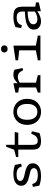

<svg xmlns="http://www.w3.org/2000/svg" viewBox="1448 -2260 823 3760"><g transform="rotate(-90 1860.0 -379.5)"><path d="M105.5 -21 80.2 -146.8 136.2 -160.5 146.2 -131.8Q156 -103.7 177.3 -86Q198.7 -68.3 230.9 -59.8Q263.2 -51.3 306.7 -51.2Q378.7 -50.8 413 -70.9Q447.3 -91 447.3 -129.5Q447.3 -155 431.5 -170.5Q415.7 -186 383.3 -196.8Q351 -207.5 284.7 -221.5Q223.3 -234.7 183.3 -254.8Q143.3 -275 123.1 -304.7Q102.8 -334.3 102.8 -375.2Q102.8 -424 130.7 -458.6Q158.5 -493.2 210.9 -511.3Q263.3 -529.5 336.5 -529.5Q383.2 -529.5 426.1 -521.9Q469 -514.3 511.3 -498.8L534.7 -378.2L479 -364.5L468.5 -393.5Q455.3 -430.2 419.8 -448.5Q384.3 -466.8 324.8 -467.2Q265.8 -467.7 231.3 -449.1Q196.8 -430.5 196.8 -394.5Q196.8 -372.7 211.2 -356.8Q225.7 -341 256.1 -329.2Q286.5 -317.3 337.7 -306.8Q410.5 -292.5 454.8 -272.6Q499.2 -252.7 521 -223.4Q542.8 -194.2 542.8 -151.3Q542.8 -102.3 515.7 -65.8Q488.5 -29.2 433.2 -8.8Q377.8 11.7 295.5 11.7Q240.7 11.7 194 2.9Q147.3 -5.8 105.5 -21Z M810.8 -143.2V-450.2L833.3 -433.5H666.2V-476.7L832.3 -520.7L796.2 -483L867.2 -670.7H905V-485.7L882.5 -503H1155.5L1141.3 -433.5H882.3L904 -450.2V-150.8Q904 -103.3 923.2 -77.9Q942.5 -52.5 985.5 -52.8Q1014 -53.2 1037.1 -63.9Q1060.2 -74.7 1077.7 -95.8Q1095.2 -116.8 1108 -148.7L1120.3 -179.5L1169.7 -167L1135.8 -18.8Q1099.7 -5.2 1057.5 3.3Q1015.3 11.8 974.7 11.8Q914.7 11.8 878.6 -6.2Q842.5 -24.3 826.7 -58.3Q810.8 -92.3 810.8 -143.2Z M1295.2 -258.8Q1295.2 -341.7 1329.2 -403.2Q1363.3 -464.7 1421.6 -497.1Q1479.8 -529.5 1550 -529.5Q1620.2 -529.5 1678.4 -497.1Q1736.7 -464.7 1770.8 -403.2Q1804.8 -341.7 1804.8 -258.8Q1804.8 -175.8 1770.8 -114.3Q1736.7 -52.8 1678.4 -20.4Q1620.2 12 1550 12Q1479.8 12 1421.6 -20.4Q1363.3 -52.8 1329.2 -114.3Q1295.2 -175.8 1295.2 -258.8ZM1705.7 -259.7Q1705.7 -326.8 1685.2 -371.9Q1664.8 -417 1629.8 -438.7Q1594.7 -460.3 1550 -460.3Q1505.3 -460.3 1470.2 -438.7Q1435.2 -417 1414.8 -371.9Q1394.3 -326.8 1394.3 -259.7Q1394.3 -192.3 1414.8 -147.3Q1435.2 -102.3 1470.2 -80.7Q1505.3 -59 1550 -59Q1594.7 -59 1629.8 -80.7Q1664.8 -102.3 1685.2 -147.3Q1705.7 -192.3 1705.7 -259.7Z M1926.5 -50.5 2048.3 -92.3 2028.2 -53.5V-448.3L2054.3 -416.3L1926.5 -434V-489.7L2098.5 -527.2L2111.8 -521V-432.7L2121.5 -425.7V-50.7L2099.2 -92.3L2268.5 -50.5V0H1926.5ZM2236.2 -442.2Q2203.3 -442.2 2175.2 -432.2Q2147.2 -422.2 2126.8 -408.7Q2106.5 -395.2 2084 -377L2090.5 -418.8Q2128.3 -468.7 2174.1 -499.1Q2219.8 -529.5 2282.3 -529.5Q2308 -529.5 2330.9 -524.1Q2353.8 -518.7 2375 -508.7L2408.8 -350.2L2364.2 -338.7L2346.8 -371.7Q2333 -398.7 2315.2 -414.2Q2297.5 -429.7 2278.4 -435.9Q2259.3 -442.2 2236.2 -442.2Z M2558.7 -50.5 2776.7 -93.8 2754.3 -52.2V-445.5L2780.3 -413.5L2558.8 -436.5V-487L2834.3 -527.2L2847.5 -521.2V-52.2L2825.2 -93.8L3043.2 -50.5V0H2558.7ZM2713 -707.3Q2713 -737 2732.2 -754.2Q2751.5 -771.3 2782.7 -771.3Q2813.8 -771.3 2833.1 -754.2Q2852.3 -737 2852.3 -707.3Q2852.3 -677.5 2833.1 -660.2Q2813.8 -642.8 2782.7 -642.8Q2762.2 -642.8 2746.4 -650.6Q2730.7 -658.3 2721.8 -673.1Q2713 -687.8 2713 -707.3Z M3521.5 -74.7 3515.2 -86.5V-355.3Q3515.2 -397.3 3500.2 -421.5Q3485.2 -445.7 3458.3 -455.5Q3431.5 -465.3 3392.7 -465Q3339.7 -464.7 3306.1 -445.7Q3272.5 -426.7 3255.8 -387.2L3245.7 -363.2L3189.7 -376.8L3210.3 -489.7Q3255 -508 3303.8 -518.7Q3352.5 -529.3 3413.3 -529.3Q3482.3 -529.3 3524.8 -513.2Q3567.3 -497 3588.3 -459.7Q3609.3 -422.3 3609.3 -358.3V-77.3L3587 -103.7L3694 -87.5V-31.8L3531.8 6H3521.5ZM3160.5 -127.7Q3160.5 -193.5 3206.9 -231.4Q3253.3 -269.3 3332 -285.3Q3410.7 -301.3 3524.7 -305.8L3532.5 -250Q3461.5 -250.3 3401.9 -241.4Q3342.3 -232.5 3303.5 -207.6Q3264.7 -182.7 3264.7 -138.3Q3264.7 -114.7 3276.4 -96.7Q3288.2 -78.7 3310.3 -69Q3332.5 -59.3 3363.7 -59.3Q3405.8 -59.3 3448.6 -74.9Q3491.3 -90.5 3533.3 -120.2V-68.5Q3501.7 -46.5 3468.6 -29.1Q3435.5 -11.7 3397.7 -0.1Q3359.8 11.5 3322.2 11.5Q3275.5 11.5 3238.8 -4.8Q3202.2 -21.2 3181.3 -52.6Q3160.5 -84 3160.5 -127.7Z"/></g></svg>

Font: Monaspace Xenon Var ExtraLight
Style: Regular
Weight: 200
Designer: Riley Cran and the Lettermatic Team
Version: Version 1.200 (Monaspace Xenon Var)